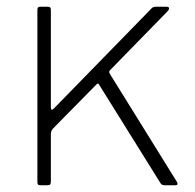

<svg xmlns="http://www.w3.org/2000/svg" viewBox="-20 -550 578 570"><path d="M507 -4Q507 0 499 0H468Q460 0 456 -7L274 -299Q272 -302 270.5 -302Q269 -302 266 -299L138 -169Q131 -162 131 -152V-12Q131 -5 129 -2.5Q127 0 119 0H102Q95 0 93 -2Q91 -4 91 -10V-520Q91 -526 93 -528Q95 -530 100 -530H122Q127 -530 129 -528Q131 -526 131 -520V-234Q131 -224 134 -224Q136 -224 141 -229L425 -520Q430 -526 433.5 -528Q437 -530 442 -530H474Q482 -530 482 -525Q482 -521 476 -515L307 -342Q302 -337 306 -331L504 -12Q507 -8 507 -4Z"/></svg>

Font: Libre Franklin Thin
Style: Regular
Weight: 250
Designer: Pablo Impallari, Rodrigo Fuenzalida
Foundry: Impallari Type
Version: Version 1.002; ttfautohint (v1.5)